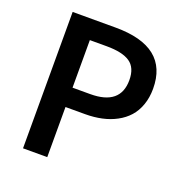

<svg xmlns="http://www.w3.org/2000/svg" viewBox="-120 -759 822 865"><g transform="rotate(20 291.0 -327.0)"><path d="M83 0V-653.8H289.1Q542 -653.8 542 -452.1Q542 -409.7 529.5 -374.5Q517.1 -339.4 494.9 -314.7Q472.7 -290 441.4 -273.2Q410.2 -256.3 373 -248.3Q335.9 -240.2 293 -240.2H199.2V0ZM199.2 -333H284.2Q428.2 -333 428.2 -452.1Q428.2 -511.7 391.8 -536.4Q355.5 -561 279.8 -561H199.2Z"/></g></svg>

Font: Source Sans 3 Semibold
Style: Regular
Weight: 600
Designer: Paul D. Hunt
Foundry: Adobe
Version: Version 3.052;hotconv 1.1.0;makeotfexe 2.6.0